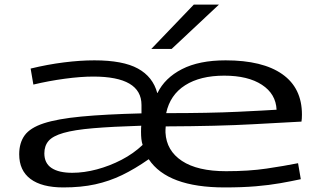

<svg xmlns="http://www.w3.org/2000/svg" viewBox="-20 -810 1398 840"><path d="M257 10Q163 10 113.5 -27Q64 -64 64 -135Q64 -185 88 -218Q112 -251 171.5 -270.5Q231 -290 335 -300Q439 -310 599 -314V-351Q599 -475 388 -475Q333 -475 263 -465.5Q193 -456 126 -440L114 -510Q188 -528 259.5 -537Q331 -546 393 -546Q518 -546 583.5 -510Q649 -474 668 -403H669Q701 -469 776 -507.5Q851 -546 967 -546Q1129 -546 1215 -485.5Q1301 -425 1301 -309Q1301 -290 1299 -278Q1239 -275 1087.5 -266.5Q936 -258 705 -257Q704 -246 704 -241.5Q704 -237 704 -230Q708 -151 776 -106Q844 -61 969 -61Q1069 -61 1146.5 -72.5Q1224 -84 1284 -96L1296 -26Q1254 -17 1206 -8.5Q1158 0 1099 5Q1040 10 963 10Q713 10 631 -113H630Q570 -71 514 -44Q458 -17 396.5 -3.5Q335 10 257 10ZM707 -315Q896 -315 1021.5 -321Q1147 -327 1190 -330Q1187 -399 1126 -439Q1065 -479 961 -479Q856 -479 790 -437Q724 -395 707 -315ZM296 -54Q348 -54 404 -69Q460 -84 512 -111Q564 -138 604 -176Q600 -188 598.5 -202Q597 -216 597 -233Q597 -253 598 -260Q470 -256 387.5 -249Q305 -242 258 -228.5Q211 -215 192.5 -193.5Q174 -172 174 -139Q174 -96 205.5 -75Q237 -54 296 -54ZM642 -596 828 -790H938L731 -596Z"/></svg>

Font: Georama ExtraExtended
Style: Regular
Weight: 400
Width: 8
Designer: Jean-Baptiste Levee
Foundry: Production Type
Version: Version 1.000